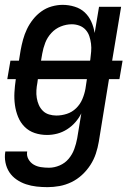

<svg xmlns="http://www.w3.org/2000/svg" viewBox="-31 -548 551 791"><path d="M165 223Q142 223 119.5 220.5Q97 218 76 211Q55 204 37 191.5Q19 179 7.5 161.5Q-4 144 -8.5 121.5Q-13 99 -9 76H81Q78 93 86 107.5Q94 122 107.5 130Q121 138 137.5 140.5Q154 143 171 143Q193 143 215 133.5Q237 124 252 106Q267 88 275 66Q283 44 287 22L304 -81Q294 -61 279 -44Q264 -27 245 -15Q226 -3 205 2.5Q184 8 163 8Q136 8 112 0Q88 -8 70.5 -25.5Q53 -43 43.5 -66.5Q34 -90 30.5 -115.5Q27 -141 28.5 -167.5Q30 -194 34 -221V-222H-1L12 -298H47L54 -341Q58 -363 64 -385Q70 -407 80 -428Q90 -449 105 -468Q120 -487 139.5 -501Q159 -515 182 -521.5Q205 -528 227 -528Q252 -528 276.5 -520.5Q301 -513 318 -497Q335 -481 345 -459Q355 -437 359 -412L377 -520H468L431 -298H474L461 -222H418L376 36Q372 60 364 84.5Q356 109 341.5 131.5Q327 154 307 172.5Q287 191 263 202.5Q239 214 214 218.5Q189 223 165 223ZM138 -298H340L341 -302Q343 -318 344.5 -335Q346 -352 344 -368Q342 -384 337 -399Q332 -414 321.5 -425.5Q311 -437 296 -442.5Q281 -448 265 -448Q242 -448 219.5 -439Q197 -430 180.5 -412Q164 -394 155.5 -372Q147 -350 143 -327ZM201 -72Q223 -72 244.5 -79Q266 -86 282.5 -102Q299 -118 308 -139Q317 -160 321 -182L327 -222H125L123 -207Q120 -192 119 -176Q118 -160 120.5 -144.5Q123 -129 129 -115.5Q135 -102 145.5 -91.5Q156 -81 171 -76.5Q186 -72 201 -72Z"/></svg>

Font: Iosevka Term Curly Md Obl
Style: Regular
Weight: 500
Italic angle: -9°
Designer: Belleve Invis
Foundry: Belleve Invis
Version: Version 32.3.0